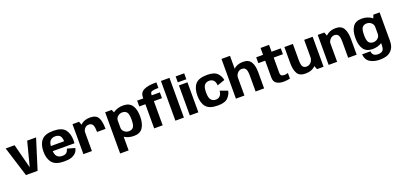

<svg xmlns="http://www.w3.org/2000/svg" viewBox="24 -2060 7413 3566"><g transform="rotate(-20 3731.0 -277.0)"><path d="M198.3 0H428.1L614.2 -593H438.3L314.2 -113.5H313.1L189.4 -593H13.1Z M954.8 5.5V-102.8Q890.7 -102.8 853.1 -143Q814.9 -182.3 814.9 -296.4Q814.9 -412.9 853.1 -451.6Q891.4 -490.7 952.1 -490.7Q1014.3 -490.7 1048.8 -455.2Q1074.4 -424.7 1080.1 -348.4H799.7V-246.9H1246.7Q1250 -269.5 1250 -297.1Q1250 -437.6 1185.7 -518.5Q1120.6 -599 951.8 -599Q788.2 -599 720.5 -519.6Q652.3 -440.2 652.3 -296.8Q652.3 -157.2 720.1 -75.6Q786.9 5.5 954.8 5.5ZM954.8 -102.8V5.5Q1044 5.5 1095.9 -11.9Q1147.5 -28.9 1184.4 -65.2Q1221.2 -100.6 1232 -159.2L1081.5 -201.7Q1071 -170 1056.9 -146.2Q1042.2 -122.8 1017.1 -112.7Q992.4 -102.8 954.8 -102.8Z M1712.5 -300.9H1880.5Q1880.5 -453.7 1838.8 -525.8Q1797 -597.9 1679.4 -597.9Q1570.7 -597.9 1503.7 -540.6Q1436.7 -483.3 1436.7 -399.4L1501 -361.3Q1501 -408.5 1532.2 -445.4Q1563.3 -482.2 1616 -482.2Q1661.9 -482.2 1687.2 -447.6Q1712.5 -412.9 1712.5 -300.9ZM1333.8 0H1501.7V-490L1463.7 -592.7H1333.8Z M1979.3 221.8H2147.2V-499.1L2109.2 -592.7H1979.3ZM2335.4 3.6Q2456 3.6 2510.1 -77Q2564.2 -157.6 2564.2 -297.7Q2564.2 -438 2510.1 -517.9Q2456 -597.8 2335.4 -597.8Q2229.3 -597.8 2151.1 -548.4Q2072.9 -499.1 2072.9 -439.2L2147.2 -366.5Q2147.2 -415.3 2185.9 -448.9Q2224.6 -482.5 2276.7 -482.5Q2333.1 -482.5 2363.7 -445Q2394.3 -407.5 2394.3 -297Q2394.3 -185.2 2363.7 -148Q2333.1 -110.9 2276.7 -110.9Q2224.6 -110.9 2185.9 -144.4Q2147.2 -177.9 2147.2 -228.1L2072.9 -154.2Q2072.9 -94.3 2151.1 -45.3Q2229.3 3.6 2335.4 3.6Z M2732.6 0H2900.6V-477.8H3060.6V-592.7H2900.6V-613.1Q2900.6 -653 2934.5 -666Q2968.3 -679 3047.3 -679H3063.5V-789.5H3042.8Q2893.4 -789.5 2813 -749.3Q2732.6 -709.1 2732.6 -613.6V-592.7H2611.8V-477.8H2732.6ZM3151.9 0H3320.2V-785H3151.9Z M3437.4 0H3606.1V-593H3437.4ZM3437.4 -771V-653.7H3606.1V-771Z M3992.2 5.5Q4139.4 5.5 4197 -58.8Q4254.6 -123 4263.8 -188.3L4114.3 -242.5Q4110.7 -179.5 4078.5 -144.7Q4046.3 -109.8 3992.2 -109.8Q3938.6 -109.8 3902.3 -148.7Q3866 -187.7 3866 -295.4Q3866 -407.3 3901.9 -444.8Q3937.8 -482.2 3992.2 -482.2Q4046.8 -482.2 4078.7 -449Q4110.7 -415.8 4114.3 -347.5L4263.8 -399.4Q4254.6 -470.2 4197.1 -534.2Q4139.5 -598.2 3992.2 -598.2Q3826.4 -598.2 3760.5 -520.2Q3694.6 -442.2 3694.6 -295.4Q3694.6 -151.3 3760.5 -72.9Q3826.4 5.5 3992.2 5.5Z M4348.3 0H4516.6V-785H4348.3ZM4737.5 0H4905.4V-321.8Q4905.4 -448.4 4860.6 -523.1Q4815.9 -597.9 4701.7 -597.9Q4580.9 -597.9 4506.5 -521.7Q4432 -445.5 4432 -367L4513.7 -329.4Q4513.7 -397.5 4549.8 -439.9Q4585.9 -482.3 4638.2 -482.3Q4688.1 -482.3 4712.8 -447.5Q4737.5 -412.7 4737.5 -313.9Z M5288.6 7.6Q5356.5 7.6 5418.3 -6.5V-117.7Q5383 -105.1 5345.9 -105.1Q5309.3 -105.1 5288.8 -120Q5268.3 -134.8 5268.3 -183V-477.1H5450.8V-592.7H5268.3V-728.2H5100V-592.7H4964.7V-477.1H5100V-146.2Q5100 -59.3 5154.8 -25.8Q5209.7 7.6 5288.6 7.6Z M5951.6 0H6080.7V-592.7H5912.8V-94.7ZM5689.7 -593H5521.8V-271.2Q5521.8 -145.1 5565 -70.1Q5608.2 4.9 5724.2 4.9Q5853.3 4.9 5924.6 -71.5Q5995.8 -148 5995.8 -226L5913.5 -260.5Q5913.5 -192.4 5876.1 -151.5Q5838.6 -110.7 5785.8 -110.7Q5735.9 -110.7 5712.8 -145.5Q5689.7 -180.3 5689.7 -279.4Z M6180.8 0H6348.7V-492.8L6310.7 -592.7H6180.8ZM6567.1 0H6735V-316.3Q6735 -442.9 6690.9 -520.4Q6646.8 -597.9 6532.6 -597.9Q6411.8 -597.9 6336.7 -521.7Q6261.6 -445.5 6261.6 -367L6343.3 -329.4Q6343.3 -397.5 6380 -439.9Q6416.8 -482.3 6469.2 -482.3Q6519 -482.3 6543 -447.5Q6567.1 -412.7 6567.1 -313.9Z M7107.7 234.5Q7200.1 234.5 7260.4 211.1Q7320.7 187.7 7362.2 129.3Q7403.7 70.9 7403.7 -32.1V-592.7H7280.4L7235.1 -476V-14.8Q7235.1 77.1 7201.4 102.5Q7167.7 127.9 7113.2 127.9Q7080.7 127.9 7054.8 118Q7028.9 108 7013.9 85.6Q6998.8 63.1 6995.4 28.4H6831.3Q6841.8 141.8 6920.9 188.1Q7000 234.5 7107.7 234.5ZM7049.4 3.6Q7155.5 3.6 7232.6 -44.9Q7309.7 -93.5 7309.7 -154.2L7234.7 -228.1Q7234.7 -178.6 7196.6 -144.7Q7158.4 -110.9 7106.2 -110.9Q7049.9 -110.9 7019 -148.1Q6988.1 -185.3 6988.1 -297Q6988.1 -408.2 7019 -445.3Q7049.9 -482.5 7106.2 -482.5Q7158.4 -482.5 7196.6 -448.9Q7234.7 -415.3 7234.7 -366.5L7309 -435.6Q7309 -495.4 7231.3 -546.6Q7153.7 -597.8 7047.6 -597.8Q6927 -597.8 6872.6 -518.2Q6818.2 -438.6 6818.2 -297.7Q6818.2 -157 6873.5 -76.7Q6928.8 3.6 7049.4 3.6Z"/></g></svg>

Font: Anybody Thin
Style: Regular
Weight: 100
Designer: Tyler Finck
Foundry: Etcetera Type Company
Version: Version 1.114;gftools[0.9.25]